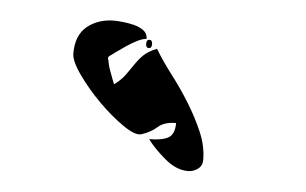

<svg xmlns="http://www.w3.org/2000/svg" viewBox="-31 -915 516 324"><g transform="rotate(5 226.5 -753.0)"><path d="M321 -653Q321 -643 313.5 -637.5Q306 -632 297 -632Q277 -632 257.5 -648.5Q238 -665 227 -680Q249 -680 259.5 -686Q270 -692 270 -711Q250 -711 239.5 -701.5Q229 -692 213 -687Q203 -684 182 -698.5Q161 -713 140 -734Q119 -755 103 -777.5Q87 -800 87 -813Q87 -844 105.5 -859Q124 -874 151 -874Q157 -874 166.5 -873Q176 -872 185.5 -869.5Q195 -867 201.5 -862Q208 -857 208 -848Q202 -848 193 -843.5Q184 -839 175 -833Q166 -827 158.5 -821.5Q151 -816 147 -813Q146 -812 146 -810Q146 -807 147 -807Q147 -805 148.5 -799Q150 -793 152.5 -786.5Q155 -780 157 -774.5Q159 -769 160 -767Q172 -776 178.5 -785Q185 -794 191 -803Q197 -812 204.5 -819.5Q212 -827 227 -833Q239 -813 255.5 -791.5Q272 -770 286.5 -746.5Q301 -723 311 -699.5Q321 -676 321 -653ZM213 -833Q208 -833 208 -840Q208 -847 213 -847Q218 -847 218 -840Q218 -833 213 -833Z"/></g></svg>

Font: Genkaimincho
Style: Regular
Weight: 800
Designer: Dr. Ken Lunde (project architect, glyph set definition & overall production); Masataka HATTORI \u670D \u90E8 \u6B63 \u8C
Foundry: Adobe Systems Incorporated
Version: Version 1.00